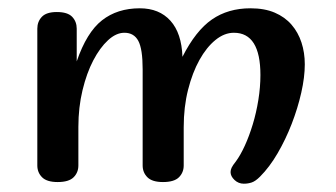

<svg xmlns="http://www.w3.org/2000/svg" viewBox="-20 -427 810 463"><path d="M317 -407Q364 -407 391 -377Q418 -347 420 -290Q452 -353 491 -380Q530 -407 584 -407Q618 -407 642.5 -396.5Q667 -386 683 -367.5Q699 -349 707 -324.5Q715 -300 715 -272Q715 -241 706.5 -203.5Q698 -166 683.5 -128.5Q669 -91 649.5 -57.5Q630 -24 607 -1Q596 10 587 13Q578 16 568 16Q555 16 545.5 7Q536 -2 536 -12Q536 -17 538.5 -22.5Q541 -28 549 -38Q560 -53 570.5 -76Q581 -99 589.5 -127Q598 -155 603 -186Q608 -217 608 -246Q608 -348 544 -348Q521 -348 499.5 -330.5Q478 -313 461 -282.5Q444 -252 433.5 -210.5Q423 -169 423 -120V-28Q423 -11 411.5 0.5Q400 12 373 12Q347 12 335.5 0.5Q324 -11 324 -28V-260Q324 -309 313.5 -328.5Q303 -348 280 -348Q260 -348 240.5 -330Q221 -312 205 -281.5Q189 -251 179 -209.5Q169 -168 169 -121V-28Q169 -11 157.5 0.5Q146 12 119 12Q93 12 81.5 0.5Q70 -11 70 -28V-358Q70 -375 81 -386.5Q92 -398 117 -398Q143 -398 154 -386.5Q165 -375 165 -358V-279Q189 -349 226 -378Q263 -407 317 -407Z"/></svg>

Font: Sofadi One
Style: Regular
Weight: 400
Designer: Botjo Nikoltchev
Foundry: Botjo Nikoltchev
Version: Version 1.002